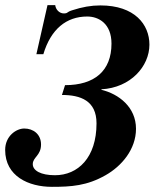

<svg xmlns="http://www.w3.org/2000/svg" viewBox="-30 -706 611 744"><path d="M154 -686 111 -496H138C167 -593 227 -642 308 -642C353 -642 402 -614 402 -537C402 -431 336 -376 222 -376L210 -338C282 -338 344 -316 344 -228C344 -95 272 -27 183 -27C128 -27 97 -45 97 -70C97 -97 129 -103 129 -146C129 -186 99 -208 64 -208C33 -208 -10 -179 -10 -125C-10 -23 81 18 171 18C246 18 307 14 379 -27C441 -62 497 -127 497 -207C497 -291 430 -342 363 -358V-360C476 -366 549 -449 549 -533C549 -611 492 -685 359 -685C323 -685 289 -679 249 -666C227 -659 234 -654 217 -654C201 -654 186 -668 184 -686Z"/></svg>

Font: XITS
Style: Bold Italic
Weight: 700
Italic angle: -16.33°
Designer: MicroPress Inc., with final additions and corrections provided by Coen Hoffman, Elsevier (retired)
Version: Version 1.302